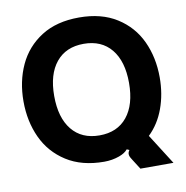

<svg xmlns="http://www.w3.org/2000/svg" viewBox="-92 -866 1009 1041"><g transform="rotate(-10 412.5 -345.5)"><path d="M564 35Q563 33 557.5 24.5Q552 16 550 10Q548 4 548 -2Q548 -12 556 -23L542 -29Q527 -10 494 2Q455 16 411 16Q288 16 203.5 -38Q119 -92 77.5 -182Q36 -272 36 -382Q36 -492 77.5 -581.5Q119 -671 203 -724.5Q287 -778 411 -778Q534 -778 618.5 -724.5Q703 -671 744.5 -581.5Q786 -492 786 -382Q786 -291 757.5 -212.5Q729 -134 673 -80L779 87H597ZM617 -382Q617 -501 563 -567Q509 -633 411 -633Q313 -633 259 -567Q205 -501 205 -382Q205 -262 259 -195.5Q313 -129 411 -129Q509 -129 563 -195.5Q617 -262 617 -382Z"/></g></svg>

Font: Open Sauce Sans ExtraBold
Style: Regular
Weight: 800
Designer: Alfredo Marco Pradil
Foundry: Creative Sauce Fz LLC
Version: Version 1.477